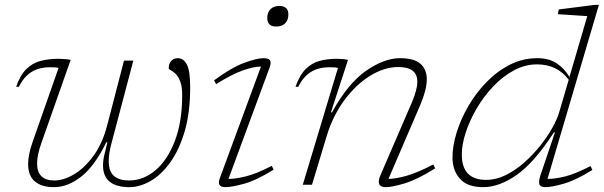

<svg xmlns="http://www.w3.org/2000/svg" viewBox="-20 -762 2490 792"><path d="M491.5 -512H530L440 -171.5Q428.5 -130 428.5 -97.5Q428.5 -54.5 450.5 -36Q472.5 -17.5 512 -17.5Q571 -17.5 620.8 -59.2Q670.5 -101 701 -180Q731.5 -259 731.5 -369.5Q731.5 -406.5 723 -427.2Q714.5 -448 703.8 -458Q693 -468 684.5 -472.2Q676 -476.5 676 -481Q676 -498.5 686 -510.2Q696 -522 714 -522Q737 -522 750.8 -495.8Q764.5 -469.5 764.5 -401.5Q764.5 -297.5 741.8 -220.2Q719 -143 682 -91.8Q645 -40.5 600.8 -15.2Q556.5 10 513.5 10Q461 10 433 -12Q405 -34 405 -79.5Q405 -102 411.5 -128L423 -175H418.5Q371.5 -78.5 316 -34.2Q260.5 10 202.5 10Q152 10 124 -13.5Q96 -37 96 -85.5Q96 -122.5 114 -175L221.5 -481.5Q214.5 -484 204.5 -484.2Q194.5 -484.5 186 -484.5Q139.5 -484.5 108.2 -464Q77 -443.5 58 -404H46.5Q63.5 -452.5 88.8 -477.2Q114 -502 147.5 -510.8Q181 -519.5 222.5 -519.5Q234 -519.5 248.8 -518.2Q263.5 -517 271.5 -515L150.5 -171.5Q133 -122.5 133 -88Q133 -17.5 204 -17.5Q242.5 -17.5 285.5 -43Q328.5 -68.5 365.8 -119.5Q403 -170.5 422.5 -246.5Z M1082.5 -688Q1082.5 -711 1095.8 -724.2Q1109 -737.5 1132.5 -737.5Q1169.5 -737.5 1169.5 -702Q1169.5 -679 1156.2 -665.8Q1143 -652.5 1119.5 -652.5Q1082.5 -652.5 1082.5 -688ZM887.5 -29 1056.5 -487.5Q1025 -487 981.2 -471.5Q937.5 -456 871.5 -415L863 -430.5Q935.5 -484 987.8 -503Q1040 -522 1066 -522Q1088.5 -522 1094 -512.8Q1099.5 -503.5 1092 -483L922.5 -24Q952.5 -24 995.5 -34.8Q1038.5 -45.5 1101 -78L1108.5 -62Q1037 -17.5 986 -3.8Q935 10 910.5 10Q892 10 885.8 1.2Q879.5 -7.5 887.5 -29Z M1210.5 -404H1199Q1216 -452.5 1241 -477.2Q1266 -502 1298.2 -510.8Q1330.5 -519.5 1369.5 -519.5Q1380.5 -519.5 1394 -518.2Q1407.5 -517 1415.5 -515L1345 -298.5H1349.5Q1415 -418 1490 -470Q1565 -522 1630 -522Q1688 -522 1714.2 -499Q1740.5 -476 1740.5 -434.5Q1740.5 -392.5 1714 -330L1582.5 -24Q1613.5 -24.5 1657.5 -37Q1701.5 -49.5 1767.5 -83.5L1775 -67.5Q1701 -21 1649 -5.5Q1597 10 1572 10Q1528 10 1549.5 -39.5L1678.5 -338.5Q1701.5 -392 1701.5 -425Q1701.5 -485.5 1623 -485.5Q1565 -485.5 1506.5 -449.2Q1448 -413 1400.5 -348.8Q1353 -284.5 1327.5 -200.5L1267 0H1229L1374 -481.5Q1367 -484 1357 -484.2Q1347 -484.5 1338.5 -484.5Q1292 -484.5 1260.8 -464Q1229.5 -443.5 1210.5 -404Z M2423.5 -61Q2353.5 -17.5 2304 -3.8Q2254.5 10 2230.5 10Q2209 10 2205 -1.8Q2201 -13.5 2209.5 -39.5L2269 -215.5H2264.5Q2183 -90 2110.8 -40Q2038.5 10 1974 10Q1907 10 1876.8 -25Q1846.5 -60 1846.5 -112.5Q1846.5 -159 1863.2 -214Q1880 -269 1911.2 -323.2Q1942.5 -377.5 1986 -422.5Q2029.5 -467.5 2082.8 -494.8Q2136 -522 2197 -522Q2244 -522 2276 -501Q2308 -480 2329 -444.5L2402.5 -695.5L2281 -703.5L2285 -723L2434 -742H2450.5L2238.5 -24Q2268 -23.5 2310.5 -34Q2353 -44.5 2416 -77ZM1885 -124.5Q1885 -20 1985.5 -20Q2026 -20 2065.8 -39.5Q2105.5 -59 2141.8 -91Q2178 -123 2207.8 -160.2Q2237.5 -197.5 2258 -234Q2278.5 -270.5 2286.5 -298.5L2326 -433Q2278.5 -496.5 2195.5 -496.5Q2145.5 -496.5 2099.5 -471.5Q2053.5 -446.5 2014.5 -405.5Q1975.5 -364.5 1946.5 -315Q1917.5 -265.5 1901.2 -215.8Q1885 -166 1885 -124.5Z"/></svg>

Font: Newsreader Caption ExtraLight
Style: Italic
Weight: 275
Italic angle: -17°
Designer: Hugues Gentile
Foundry: Production Type
Version: Version 1.001